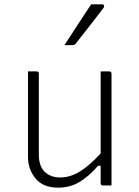

<svg xmlns="http://www.w3.org/2000/svg" viewBox="-20 -855 640 885"><path d="M148 -526Q159 -526 159 -515V-143Q159 -89 186 -63Q213 -37 258 -37Q303 -37 347.5 -64Q392 -91 444 -148V-526H483Q494 -526 494 -515V0H455Q444 0 444 -11V-91H432Q393 -45 348.5 -17.5Q304 10 248 10Q179 10 144 -32Q109 -74 109 -133V-526ZM400 -835H450Q458 -835 459.5 -829Q461 -823 456 -817Q433 -787 414.5 -763Q396 -739 376.5 -714.5Q357 -690 330 -655Q324 -647 313 -647H277Q306 -692 337.5 -740Q369 -788 400 -835Z"/></svg>

Font: Recursive Sn Lnr St Lt
Style: Regular
Weight: 300
Version: Version 1.079;hotconv 1.0.112;makeotfexe 2.5.65598; ttfautoh